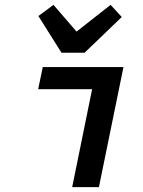

<svg xmlns="http://www.w3.org/2000/svg" viewBox="-20 -770 590 790"><path d="M359 -403H137L156 -494H488L387 0H277ZM295 -640 435 -750 481 -700 328 -553H233L138 -704L200 -750Z"/></svg>

Font: Codetta
Style: Bold Italic
Weight: 700
Italic angle: -11°
Designer: Ulrich Proeller
Foundry: PROSA GmbH
Version: Version 2.00;September 29, 2018;FontCreator 11.5.0.2427 64-b